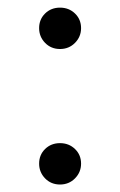

<svg xmlns="http://www.w3.org/2000/svg" viewBox="-20 -478 314 503"><path d="M82.5 -404.3Q82.5 -427.2 98.1 -442.6Q113.8 -458 137.2 -458Q160.6 -458 176.5 -442.6Q192.4 -427.2 192.4 -404.3Q192.4 -381.8 176.5 -365.7Q160.6 -349.6 137.2 -349.6Q113.8 -349.6 98.1 -365.7Q82.5 -381.8 82.5 -404.3ZM82.5 -49.3Q82.5 -72.3 98.1 -87.6Q113.8 -103 137.2 -103Q160.6 -103 176.5 -87.6Q192.4 -72.3 192.4 -49.3Q192.4 -26.9 176.5 -10.7Q160.6 5.4 137.2 5.4Q113.8 5.4 98.1 -10.7Q82.5 -26.9 82.5 -49.3Z"/></svg>

Font: Estedad-FD Regular
Style: FD-Regular
Weight: 400
Designer: Amin Abedi
Version: Version 7.3